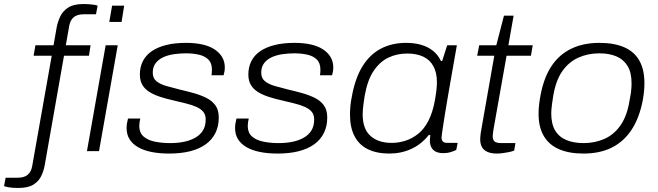

<svg xmlns="http://www.w3.org/2000/svg" viewBox="-100 -751 3268 954"><path d="M-10 183Q-24 183 -37 182Q-50 181 -60.5 179Q-71 177 -80 174L-72 132H-11Q20 132 37.5 117.5Q55 103 60 74L157 -474H67L76 -526H166L182 -617Q187 -643 199.5 -669.5Q212 -696 239 -713.5Q266 -731 315 -731Q330 -731 342.5 -730Q355 -729 365.5 -727.5Q376 -726 385 -723L377 -680H315Q284 -680 266.5 -665.5Q249 -651 244 -623L227 -526H350L342 -474H218L122 71Q117 98 105 123.5Q93 149 66.5 166Q40 183 -10 183ZM443 -642 457 -723H517L504 -642ZM332 0 425 -526H485L392 0Z M741 12Q691 12 652 4Q613 -4 585.5 -20Q558 -36 543.5 -59.5Q529 -83 529 -115Q529 -126 531 -138.5Q533 -151 536 -162H597Q595 -154 593.5 -144Q592 -134 592 -125Q592 -92 612.5 -73.5Q633 -55 668 -47.5Q703 -40 745 -40Q783 -40 814.5 -46.5Q846 -53 870.5 -67Q895 -81 908.5 -103Q922 -125 922 -157Q922 -181 910 -195.5Q898 -210 875.5 -220Q853 -230 824 -237Q795 -244 762 -252Q726 -260 695.5 -270Q665 -280 642.5 -294Q620 -308 607.5 -329Q595 -350 595 -381Q595 -418 610 -447.5Q625 -477 654.5 -497Q684 -517 726.5 -527.5Q769 -538 824 -538Q870 -538 905.5 -530Q941 -522 965.5 -506Q990 -490 1003.5 -467.5Q1017 -445 1017 -416Q1017 -406 1015.5 -397Q1014 -388 1011 -377H951Q952 -385 952.5 -391.5Q953 -398 953 -405Q953 -438 935 -455.5Q917 -473 887.5 -479.5Q858 -486 824 -486Q795 -486 766 -482Q737 -478 713 -467.5Q689 -457 674 -438Q659 -419 659 -390Q659 -362 678 -347Q697 -332 727.5 -323.5Q758 -315 793 -306Q828 -298 862 -288.5Q896 -279 924.5 -265Q953 -251 970 -228Q987 -205 987 -167Q987 -123 970 -89.5Q953 -56 921.5 -33.5Q890 -11 844.5 0.5Q799 12 741 12Z M1280 12Q1230 12 1191 4Q1152 -4 1124.5 -20Q1097 -36 1082.5 -59.5Q1068 -83 1068 -115Q1068 -126 1070 -138.5Q1072 -151 1075 -162H1136Q1134 -154 1132.5 -144Q1131 -134 1131 -125Q1131 -92 1151.5 -73.5Q1172 -55 1207 -47.5Q1242 -40 1284 -40Q1322 -40 1353.5 -46.5Q1385 -53 1409.5 -67Q1434 -81 1447.5 -103Q1461 -125 1461 -157Q1461 -181 1449 -195.5Q1437 -210 1414.5 -220Q1392 -230 1363 -237Q1334 -244 1301 -252Q1265 -260 1234.5 -270Q1204 -280 1181.5 -294Q1159 -308 1146.5 -329Q1134 -350 1134 -381Q1134 -418 1149 -447.5Q1164 -477 1193.5 -497Q1223 -517 1265.5 -527.5Q1308 -538 1363 -538Q1409 -538 1444.5 -530Q1480 -522 1504.5 -506Q1529 -490 1542.5 -467.5Q1556 -445 1556 -416Q1556 -406 1554.5 -397Q1553 -388 1550 -377H1490Q1491 -385 1491.5 -391.5Q1492 -398 1492 -405Q1492 -438 1474 -455.5Q1456 -473 1426.5 -479.5Q1397 -486 1363 -486Q1334 -486 1305 -482Q1276 -478 1252 -467.5Q1228 -457 1213 -438Q1198 -419 1198 -390Q1198 -362 1217 -347Q1236 -332 1266.5 -323.5Q1297 -315 1332 -306Q1367 -298 1401 -288.5Q1435 -279 1463.5 -265Q1492 -251 1509 -228Q1526 -205 1526 -167Q1526 -123 1509 -89.5Q1492 -56 1460.5 -33.5Q1429 -11 1383.5 0.5Q1338 12 1280 12Z M1835 12Q1772 12 1728 -9.5Q1684 -31 1661.5 -74.5Q1639 -118 1639 -181Q1639 -202 1641 -224Q1643 -246 1648 -270Q1664 -361 1700.5 -420.5Q1737 -480 1792 -509Q1847 -538 1918 -538Q1960 -538 1993.5 -528Q2027 -518 2051.5 -498.5Q2076 -479 2091 -448H2097L2122 -526H2170L2150 -412Q2145 -383 2137.5 -341Q2130 -299 2122.5 -254.5Q2115 -210 2108.5 -169.5Q2102 -129 2098 -101Q2094 -73 2094 -66Q2094 -54 2101 -47.5Q2108 -41 2123 -41H2174L2167 -6Q2157 -1 2140 4.5Q2123 10 2103 10Q2071 10 2054.5 -4.5Q2038 -19 2036 -46Q2036 -53 2036.5 -61.5Q2037 -70 2038 -79L2031 -81Q1994 -34 1943.5 -11Q1893 12 1835 12ZM1846 -41Q1880 -41 1913.5 -51.5Q1947 -62 1977 -85.5Q2007 -109 2028.5 -150.5Q2050 -192 2061 -253Q2065 -275 2067 -291Q2069 -307 2070 -319Q2071 -331 2071 -341Q2071 -390 2053.5 -422Q2036 -454 2003 -469.5Q1970 -485 1923 -485Q1873 -485 1830.5 -465Q1788 -445 1757 -399.5Q1726 -354 1712 -275Q1708 -251 1706 -234Q1704 -217 1703 -205.5Q1702 -194 1702 -183Q1702 -110 1741 -75.5Q1780 -41 1846 -41Z M2369 12Q2340 12 2321.5 3.5Q2303 -5 2294.5 -20.5Q2286 -36 2286 -60Q2286 -67 2287 -75.5Q2288 -84 2289 -93L2356 -474H2271L2281 -526H2366L2404 -673H2452L2426 -526H2547L2538 -474H2417L2352 -108Q2351 -98 2349.5 -89Q2348 -80 2348 -74Q2348 -57 2357 -48.5Q2366 -40 2392 -40H2461L2455 -3Q2443 2 2427.5 5Q2412 8 2397 10Q2382 12 2369 12Z M2799 12Q2727 12 2677 -10Q2627 -32 2601.5 -76Q2576 -120 2576 -186Q2576 -210 2579 -234.5Q2582 -259 2587 -284Q2604 -370 2642.5 -426Q2681 -482 2740.5 -510Q2800 -538 2878 -538Q2952 -538 3002 -516Q3052 -494 3077 -449.5Q3102 -405 3102 -338Q3102 -318 3100 -297.5Q3098 -277 3094 -254Q3077 -165 3038 -106Q2999 -47 2939.5 -17.5Q2880 12 2799 12ZM2800 -40Q2857 -40 2904.5 -61.5Q2952 -83 2984 -129.5Q3016 -176 3028 -251Q3033 -275 3035 -290.5Q3037 -306 3037.5 -317.5Q3038 -329 3038 -338Q3038 -391 3018 -423.5Q2998 -456 2962.5 -471Q2927 -486 2878 -486Q2821 -486 2773.5 -464.5Q2726 -443 2694 -397.5Q2662 -352 2649 -275Q2645 -252 2643 -235.5Q2641 -219 2640 -208Q2639 -197 2639 -188Q2639 -135 2658.5 -102.5Q2678 -70 2714.5 -55Q2751 -40 2800 -40Z"/></svg>

Font: Archivo SemiExpanded ExtraLight
Style: Italic
Weight: 250
Width: 6
Italic angle: -10°
Designer: Hector Gatti
Foundry: Omnibus-Type
Version: Version 2.001